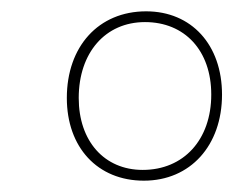

<svg xmlns="http://www.w3.org/2000/svg" viewBox="-20 -725 412 339"><path d="M234 -406C316 -406 372 -468 372 -558C372 -646 318 -705 238 -705C154 -705 98 -643 98 -552C98 -465 152 -406 234 -406ZM232 -425C164 -425 119 -476 119 -552C119 -632 166 -686 236 -686C306 -686 353 -636 353 -558C353 -478 304 -425 232 -425Z"/></svg>

Font: Fixel Text 20240404 Thin
Style: Italic
Weight: 100
Width: 4
Italic angle: -10°
Designer: AlfaBravo + MacPaw
Foundry: Kyrylo Tkachov, Marchela Mozhyna, Serhii Makarenko, Maria Weinstein, Zakhar Kryvoshyya
Version: Version 1.211;Glyphs 3.2 (3225)